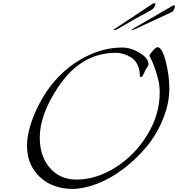

<svg xmlns="http://www.w3.org/2000/svg" viewBox="-20 -1192 1146 1236"><path d="M202 -458Q310 -711 526 -824Q644 -886 768 -886Q822 -886 879 -851.5Q936 -817 936 -778Q936 -772 927 -758Q918 -744 914 -737Q912 -730 906 -718Q895 -696 890 -696Q880 -696 880 -706Q880 -747 864 -777.5Q848 -808 823 -823Q775 -852 726 -852Q502 -852 356 -634Q236 -456 236 -306Q236 -186 301 -111Q366 -36 472 -36Q600 -36 724.5 -115Q849 -194 928.5 -324.5Q1008 -455 1008 -594Q1008 -645 998.5 -680.5Q989 -716 982 -738Q975 -760 968 -777Q961 -794 955 -806.5Q949 -819 942 -834Q942 -840 962.5 -864Q983 -888 994 -888Q1023 -888 1046.5 -799Q1070 -710 1070 -618.5Q1070 -527 1029 -425.5Q988 -324 921 -244.5Q854 -165 772.5 -103.5Q691 -42 605 -9Q519 24 444.5 24Q370 24 304.5 -6.5Q239 -37 196.5 -100.5Q154 -164 154 -254Q154 -344 202 -458ZM960 -1166Q969 -1172 976 -1172Q980 -1172 980 -1164Q980 -1156 973 -1146Q966 -1135 958 -1130Q881 -1088 826 -1057Q772 -1025 754 -1015Q724 -998 718 -998Q712 -998 712 -1002ZM848 -1014 1086 -1152Q1095 -1158 1102 -1158Q1106 -1158 1106 -1150Q1106 -1142 1099.5 -1129.5Q1093 -1117 1086 -1114Q1054 -1100 990 -1070Q838 -998 832 -998Q826 -998 826 -999.5Q826 -1001 848 -1014Z"/></svg>

Font: Miama
Style: Regular
Weight: 400
Italic angle: 16.5°
Designer: Linus Romer
Foundry: Linus Romer
Version: 0.32